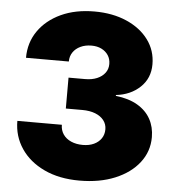

<svg xmlns="http://www.w3.org/2000/svg" viewBox="-53 -787 768 846"><g transform="rotate(5 331.0 -364.0)"><path d="M329.1 10.3Q239.3 10.3 173.1 -21Q106.9 -52.2 70.6 -106.2Q34.2 -160.2 34.2 -228H231Q231 -204.1 243.4 -185.8Q255.9 -167.5 278.6 -157.5Q301.3 -147.5 330.6 -147.5Q358.4 -147.5 379.4 -157.2Q400.4 -167 412.1 -184.3Q423.8 -201.7 423.8 -224.6Q423.8 -247.1 410.4 -264.4Q397 -281.7 372.6 -291.3Q348.1 -300.8 315.4 -300.8H242.2V-437.5H315.4Q345.7 -437.5 368.2 -447Q390.6 -456.5 403.3 -473.4Q416 -490.2 416 -512.7Q416 -534.7 405.3 -551.3Q394.5 -567.9 375.5 -577.4Q356.4 -586.9 331.1 -586.9Q303.7 -586.9 282.5 -576.9Q261.2 -566.9 249.3 -549.3Q237.3 -531.7 237.3 -508.3H47.9Q47.9 -575.2 83.7 -627Q119.6 -678.7 183.3 -708.3Q247.1 -737.8 331.1 -737.8Q411.6 -737.8 473.6 -710.7Q535.6 -683.6 570.6 -636.2Q605.5 -588.9 605.5 -527.8Q605.5 -466.3 563.5 -426.5Q521.5 -386.7 457 -379.4V-375.5Q514.6 -369.1 553.5 -346.2Q592.3 -323.2 611.6 -287.8Q630.9 -252.4 630.9 -208Q630.9 -144.5 592.5 -95.2Q554.2 -45.9 486.3 -17.8Q418.5 10.3 329.1 10.3Z"/></g></svg>

Font: Inter 18pt Black
Style: Regular
Weight: 900
Designer: Rasmus Andersson
Foundry: rsms
Version: Version 4.001;git-66647c0bb